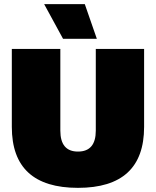

<svg xmlns="http://www.w3.org/2000/svg" viewBox="-20 -896 752 926"><path d="M389 -876 447 -709H284L193 -876ZM675 -660V-284Q675 10 356 10Q37 10 37 -284V-660H271V-266Q271 -165 356 -165Q442 -165 442 -266V-660Z"/></svg>

Font: Elaine Sans Black
Style: Regular
Weight: 900
Designer: Wei Huang
Foundry: Wei Huang
Version: Version 2.001;December 24, 2019;FontCreator 12.0.0.2547 64-b